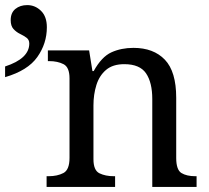

<svg xmlns="http://www.w3.org/2000/svg" viewBox="-20 -734 820 754"><path d="M163 0V-42H171Q205 -42 229 -54.5Q253 -67 253 -114V-426Q253 -470 229.5 -482Q206 -494 173 -494H168V-536H330L343 -455H348Q379 -511 417.5 -528.5Q456 -546 504 -546Q583 -546 627.5 -499.5Q672 -453 672 -350V-114Q672 -67 692.5 -54.5Q713 -42 747 -42H752V0H578V-345Q578 -410 553.5 -446Q529 -482 468 -482Q423 -482 396.5 -459.5Q370 -437 358.5 -400Q347 -363 347 -320V-109Q347 -65 370.5 -53.5Q394 -42 427 -42H432V0ZM0 -473Q95 -504 95 -563Q95 -578 84 -586Q73 -594 58.5 -601Q44 -608 33 -620Q22 -632 22 -655Q22 -684 40.5 -699Q59 -714 87 -714Q118 -714 141 -691.5Q164 -669 164 -627Q164 -563 126.5 -510Q89 -457 0 -431Z"/></svg>

Font: NotoSerif-Regular
Style: Regular
Weight: 400
Designer: Monotype Design Team
Foundry: Monotype Imaging Inc.
Version: Version 2.007; ttfautohint (v1.8) -l 8 -r 50 -G 200 -x 14 -D